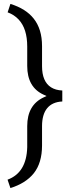

<svg xmlns="http://www.w3.org/2000/svg" viewBox="-20 -791 378 981"><path d="M18.6 127Q115.7 91.3 119.1 -39.1V-146.5Q119.1 -254.4 203.1 -293.5L217.8 -300.3L203.1 -307.1Q119.1 -345.2 119.1 -454.1V-553.2Q119.1 -598.6 108.2 -633.3Q97.2 -668 74.7 -691.9Q52.2 -715.8 19 -728L33.2 -771Q112.3 -746.6 152.3 -695.8Q173.3 -669.4 184.1 -634.3Q194.8 -599.1 194.8 -555.2V-452.6Q194.8 -413.6 206.3 -386.5Q217.8 -359.4 241 -344.7Q264.2 -330.1 298.3 -328.6V-272.5Q247.1 -270 220.9 -238Q194.8 -206.1 194.8 -146.5V-47.9Q194.8 41.5 152.3 94.7Q111.3 145.5 33.2 169.9Z"/></svg>

Font: Vazir Light UI
Style: Light-UI
Weight: 300
Designer: Saber Rastikerdar
Foundry: Saber Rastikerdar
Version: Version 30.0.0